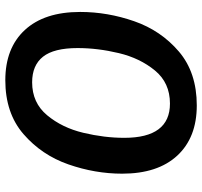

<svg xmlns="http://www.w3.org/2000/svg" viewBox="-39 -707 761 723"><g transform="rotate(-90 341.5 -345.5)"><path d="M658 -424Q658 -321 623 -220.5Q588 -120 509 -52.5Q430 15 306 15Q185 15 117 -58.5Q49 -132 49 -266Q49 -368 84 -468.5Q119 -569 198 -637.5Q277 -706 401 -706Q522 -706 590 -632.5Q658 -559 658 -424ZM184 -258Q184 -86 313 -86Q391 -86 437.5 -142.5Q484 -199 503 -278.5Q522 -358 522 -434Q522 -523 489.5 -564Q457 -605 393 -605Q316 -605 269 -548.5Q222 -492 203 -412.5Q184 -333 184 -258Z"/></g></svg>

Font: FiraGO Medium
Style: Italic
Weight: 500
Italic angle: -8°
Designer: bBox Type GmbH
Foundry: bBox Type GmbH
Version: Version 1.001